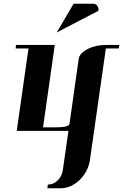

<svg xmlns="http://www.w3.org/2000/svg" viewBox="-20 -702 660 1030"><path d="M64 -441.9 65.9 -460.9H273.9L210.9 -19H280.8Q350.1 -19 353 -38.1L401.9 -384.8Q406.2 -416 450.2 -439Q492.2 -460.9 550.8 -460.9H620.1L617.2 -441.9H547.9L462.9 152.8Q454.1 217.8 407.2 263.2Q360.8 308.1 303.2 308.1H233.9L236.8 288.1Q267.1 288.1 289.1 266.1Q312.5 242.7 316.9 210.9L347.2 0H69.8L132.8 -441.9ZM284.2 -527.8 375 -682.1H480Q494.1 -682.1 502 -670.9Q510.3 -659.2 507.8 -644Z"/></svg>

Font: Hjet
Style: Italic
Weight: 400
Designer: T. Christopher White
Version: Version 1.2